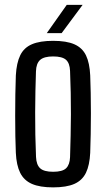

<svg xmlns="http://www.w3.org/2000/svg" viewBox="-20 -779 445 806"><path d="M202.9 7.6Q147.5 7.6 114 -7Q80.5 -21.7 64.7 -53.6Q48.9 -85.5 46.5 -137.3Q45.1 -167.1 44.4 -207.9Q43.7 -248.6 43.7 -293.7Q43.7 -338.8 44.4 -382.7Q45.1 -426.6 46.5 -462.5Q49.4 -515.3 65.1 -547.2Q80.7 -579.1 114.2 -593.3Q147.6 -607.6 202.9 -607.6Q259.5 -607.6 292.6 -592.9Q325.8 -578.1 341.1 -546.3Q356.3 -514.4 358.7 -462.5Q360.1 -429.6 360.8 -388.5Q361.6 -347.5 361.6 -303.5Q361.6 -259.4 360.8 -216.7Q360.1 -174 358.7 -137.3Q356.2 -85.5 340.8 -53.6Q325.3 -21.7 292.1 -7Q259 7.6 202.9 7.6ZM202.9 -57.9Q242.2 -57.9 257.5 -72.7Q272.8 -87.6 274.1 -119.2Q275.6 -164.5 276.5 -209.2Q277.5 -253.9 277.7 -298.8Q277.9 -343.7 276.9 -389.1Q276 -434.6 274.1 -481.4Q272.8 -514.1 256.9 -528.1Q241 -542.1 202.9 -542.1Q164.7 -542.1 148.3 -527.3Q132 -512.5 131 -479.8Q129.6 -440.6 128.7 -396.8Q127.8 -353 127.6 -306.6Q127.4 -260.3 128.3 -213.3Q129.3 -166.3 131.2 -120.4Q132.6 -87.2 148.6 -72.5Q164.7 -57.9 202.9 -57.9ZM176.4 -640 260.3 -758.7H326.9L238.8 -640Z"/></svg>

Font: Big Shoulders Text SC Thin
Style: Regular
Weight: 100
Designer: Patric King
Foundry: XO Type Co
Version: Version 2.002